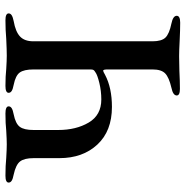

<svg xmlns="http://www.w3.org/2000/svg" viewBox="-8 -686 698 723"><g transform="rotate(90 341.5 -325.0)"><path d="M31 -8Q31 -15 38 -19.5Q45 -24 60 -27Q100 -34 118 -51Q136 -68 136 -101V-550Q136 -584 122 -598.5Q108 -613 69 -621Q40 -627 40 -641Q40 -654 66 -654Q94 -654 134 -652Q172 -650 192 -650L247 -651Q287 -653 315 -653Q340 -653 340 -641Q340 -627 311 -621Q272 -612 257 -597.5Q242 -583 242 -550V-382Q242 -373 243 -368.5Q244 -364 247 -364Q250 -364 262 -371Q311 -397 383 -397Q474 -397 525 -342Q576 -287 576 -199V-102Q576 -67 588.5 -51Q601 -35 638 -27Q654 -24 661 -19.5Q668 -15 668 -8Q668 4 642 4Q604 4 575 1Q541 -1 524 -1Q507 -1 473 1Q446 4 408 4Q381 4 381 -8Q381 -15 388 -19.5Q395 -24 411 -27Q446 -34 458 -50Q470 -66 470 -102V-195Q470 -262 442 -309.5Q414 -357 355 -357Q323 -357 292.5 -349.5Q262 -342 253 -335Q246 -331 244 -327.5Q242 -324 242 -316V-102Q242 -66 253.5 -50Q265 -34 300 -27Q316 -24 323 -19.5Q330 -15 330 -8Q330 4 304 4Q267 4 240 1Q208 -1 190 -1Q169 -1 127 1Q94 4 57 4Q31 4 31 -8Z"/></g></svg>

Font: EB Garamond Medium
Style: Regular
Weight: 500
Designer: Georg Duffner and Octavio Pardo
Foundry: Georg Duffner
Version: Version 1.000